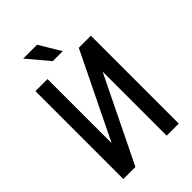

<svg xmlns="http://www.w3.org/2000/svg" viewBox="-259 -995 1098 1098"><g transform="rotate(-45 290.5 -446.0)"><path d="M415.5 -710.9H513.2V0H415.5V-515.1L414.1 -515.6L162.6 0H64.9V-710.9H162.6V-195.8L164.1 -195.3ZM336.9 -762.2H256.3L147 -892.1H259.3Z"/></g></svg>

Font: Franco
Style: Regular
Weight: 400
Designer: Google
Version: Version 1.200311; 2013